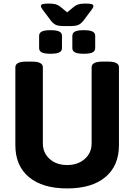

<svg xmlns="http://www.w3.org/2000/svg" viewBox="-20 -1047 752 1075"><path d="M66 -234V-670Q66 -702 126 -702H160Q220 -702 220 -670V-244Q220 -191 258 -157Q296 -123 356 -123Q416 -123 454.5 -157Q493 -191 493 -244V-670Q493 -702 553 -702H586Q646 -702 646 -670V-234Q646 -119 570 -55.5Q494 8 356 8Q218 8 142 -55.5Q66 -119 66 -234ZM199 -778V-846Q199 -863 214 -870.5Q229 -878 263 -878Q297 -878 312 -870.5Q327 -863 327 -846V-778Q327 -761 312 -753.5Q297 -746 263 -746Q229 -746 214 -753.5Q199 -761 199 -778ZM385 -778V-846Q385 -863 400 -870.5Q415 -878 449 -878Q483 -878 498 -870.5Q513 -863 513 -846V-778Q513 -761 498 -753.5Q483 -746 449 -746Q415 -746 400 -753.5Q385 -761 385 -778ZM266 -930 218 -994Q209 -1006 209 -1013Q209 -1021 219 -1024Q229 -1027 254 -1027Q276 -1027 290 -1023.5Q304 -1020 317 -1010L356 -978L395 -1010Q408 -1020 422 -1023.5Q436 -1027 458 -1027Q483 -1027 493 -1024Q503 -1021 503 -1013Q503 -1006 494 -994L446 -930Q432 -913 417.5 -907Q403 -901 370 -901H342Q309 -901 294.5 -907Q280 -913 266 -930Z"/></svg>

Font: Asap-Bold
Style: Bold
Weight: 700
Designer: Pablo Cosgaya
Foundry: Omnibus-Type
Version: Version 2.000; ttfautohint (v1.8)